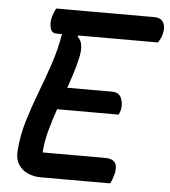

<svg xmlns="http://www.w3.org/2000/svg" viewBox="-51 -747 703 793"><g transform="rotate(5 300.5 -350.0)"><path d="M144 0Q118 0 93 -11Q68 -22 53.5 -45.5Q39 -69 43 -108Q48 -168 66 -227.5Q84 -287 107 -347Q130 -407 151 -469Q172 -531 183 -597H159Q140 -597 134.5 -618.5Q129 -640 136 -666Q140 -678 143 -685.5Q146 -693 150 -700H555Q585 -700 595 -681Q605 -662 598 -635Q596 -624 591 -614.5Q586 -605 581 -597H251L248 -592Q275 -570 264 -513Q257 -479 246.5 -445.5Q236 -412 224 -378H410Q439 -378 448.5 -355Q458 -332 453 -307Q450 -295 445 -286H190Q174 -240 161.5 -194Q149 -148 146 -103H406Q465 -103 450 -40Q444 -17 435 0Z"/></g></svg>

Font: Recursive Sn Csl St Med
Style: Italic
Weight: 500
Italic angle: -15°
Version: Version 1.079;hotconv 1.0.112;makeotfexe 2.5.65598; ttfautoh